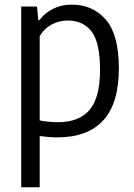

<svg xmlns="http://www.w3.org/2000/svg" viewBox="-20 -570 564 810"><path d="M69.5 -542.5H136L141.5 -485.5H146.5Q168.5 -515 203.8 -532.8Q239 -550.5 282.5 -550.5Q371.5 -550.5 426.5 -487Q481.5 -423.5 481.5 -281.5Q481.5 -134.5 415.8 -62.5Q350 9.5 223 9.5Q189.5 9.5 147.5 4V220H69.5ZM402 -274.5Q402 -391.5 366 -437.5Q330 -483.5 265.5 -483.5Q230.5 -483.5 198.5 -466.8Q166.5 -450 147.5 -418V-62Q163 -58.5 184.2 -56.5Q205.5 -54.5 224.5 -54.5Q313.5 -54.5 357.8 -106.2Q402 -158 402 -274.5Z"/></svg>

Font: Encode Sans Semi Condensed
Style: Regular
Weight: 400
Width: 4
Designer: Multiple Designers
Foundry: Impallari Type
Version: Version 2.000